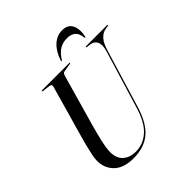

<svg xmlns="http://www.w3.org/2000/svg" viewBox="-234 -1038 1207 1207"><g transform="rotate(-45 369.5 -434.0)"><path d="M498 -201 615 -586Q629 -634 617 -659.2Q605 -684.5 575.5 -689L549 -692Q542.5 -693 542.5 -696.5Q542.5 -700 548 -700H734.5Q739 -700 739 -697.5Q739 -694.5 732.5 -693L706.5 -688.5Q681 -683 659.5 -659.2Q638 -635.5 623 -584L507.5 -203Q474.5 -92 415.8 -41Q357 10 260.5 10Q173 10 128.8 -33.8Q84.5 -77.5 86 -146Q86 -161.5 92 -191.5Q98 -221.5 107 -256.8Q116 -292 125 -323L222.5 -666.5Q225 -675 220.8 -679.8Q216.5 -684.5 209 -685.5L157 -692Q150.5 -693 150.5 -696.5Q150.5 -700 155.5 -700H397.5Q402 -700 402 -697.5Q402 -694 395.5 -693L340.5 -684Q333 -683 328.5 -678Q324 -673 320 -658L224.5 -322.5Q204 -248.5 194 -202.8Q184 -157 183 -128.5Q182 -68.5 214.2 -39Q246.5 -9.5 301 -9.5Q365 -9.5 416.2 -54.5Q467.5 -99.5 498 -201ZM497 -820.5Q460 -820.5 431.2 -803Q402.5 -785.5 379 -747.5Q376.5 -742 373 -742Q368 -742 371 -749.5Q391.5 -810.5 428 -844Q464.5 -877.5 511.5 -877.5Q558.5 -877.5 578 -844Q597.5 -810.5 587 -749.5Q586 -742 581.5 -742Q577.5 -742 577.5 -747.5Q573.5 -787 552.5 -803.8Q531.5 -820.5 497 -820.5Z"/></g></svg>

Font: Fraunces 144pt
Style: Italic
Weight: 400
Italic angle: -16°
Version: Version 1.000;[b76b70a41]